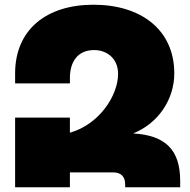

<svg xmlns="http://www.w3.org/2000/svg" viewBox="-20 -793 803 813"><path d="M544 -228C653 -272 718 -375 718 -482C718 -668 576 -773 376 -773C177 -773 44 -668 44 -482V-440H276V-462C276 -532 309 -581 379 -581C430 -581 480 -548 480 -480C480 -390 402 -267 276 -231V-295H44V0H276V-63H460C492 -63 510 -45 510 -13V0H743V-27C743 -159 680 -220 544 -228Z"/></svg>

Font: Montserrat arm Black
Style: Regular
Weight: 900
Designer: Julieta Ulanovsky
Foundry: Julieta Ulanovsky
Version: Version 6.000;PS 006.000;hotconv 1.0.88;makeotf.lib2.5.64775